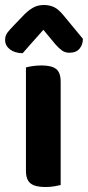

<svg xmlns="http://www.w3.org/2000/svg" viewBox="-40 -743 352 771"><path d="M64.2 -286.2H203.6V0Q194.9 2.3 178 5.2Q161.1 8 141.5 8Q101.7 8 82.9 -6.4Q64.2 -20.9 64.2 -57.4ZM203.6 -238.5H64.2V-472.2Q73.1 -474.9 90.1 -477.5Q107 -480.2 126.6 -480.2Q167 -480.2 185.3 -466.1Q203.6 -451.9 203.6 -414.8ZM182.7 -564.8 134.2 -623.3Q109.2 -594.6 90.7 -574.4Q72.2 -554.2 50.8 -529.2Q19 -529.9 -0.3 -544.9Q-19.5 -559.8 -19.5 -582.7Q-19.5 -599.6 -10.1 -612.1Q-0.6 -624.6 17 -642.5L60.2 -687.4Q77.1 -703.6 94.9 -713.3Q112.6 -722.9 136.2 -722.9Q158.8 -722.9 177.2 -714.3Q195.6 -705.6 217.5 -678.4L292.9 -587Q292.9 -564.1 279.5 -547.7Q266.1 -531.2 238.2 -531.2Q221.6 -531.2 208.8 -540.4Q196 -549.5 182.7 -564.8Z"/></svg>

Font: Baloo Tammudu 2
Style: Regular
Weight: 400
Designer: Maithili Shingre, Omkar Shende and Ek Type
Foundry: Ek Type
Version: Version 1.700